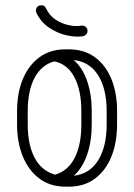

<svg xmlns="http://www.w3.org/2000/svg" viewBox="-20 -695 503 720"><path d="M44 -279Q44 -346 65.5 -398Q87 -450 127.5 -480Q168 -510 226 -510H238Q296 -510 336.5 -480Q377 -450 398 -398Q419 -346 419 -279V-228Q419 -161 398 -108.5Q377 -56 336.5 -25.5Q296 5 238 5H226Q168 5 127.5 -25.5Q87 -56 65.5 -108.5Q44 -161 44 -228ZM324 -228Q324 -166 307 -116Q290 -66 257 -36Q317 -43 348.5 -94.5Q380 -146 380 -228V-279Q380 -361 348.5 -412Q317 -463 256 -470Q290 -441 307 -390.5Q324 -340 324 -279ZM84 -279V-228Q84 -153 109.5 -104Q135 -55 186 -40Q234 -53 259.5 -102Q285 -151 285 -228V-279Q285 -355 259.5 -404.5Q234 -454 184 -465Q134 -451 109 -402Q84 -353 84 -279ZM153 -663Q166 -636 189 -621Q212 -606 238.5 -600.5Q265 -595 286 -599Q294 -600 300.5 -595Q307 -590 308 -582Q309 -573 304 -567Q299 -561 291 -559Q264 -555 230 -562.5Q196 -570 164.5 -591Q133 -612 116 -648Q115 -650 115 -653Q114 -661 118.5 -667.5Q123 -674 132 -675Q147 -677 153 -663Z"/></svg>

Font: Libertine Sup Light
Style: Regular
Weight: 300
Designer: Bastien Sozeau
Foundry: NBR — Bastien Sozeau
Version: Version 2.003; ttfautohint (v1.8.4.7-5d5b);gftools[0.9.33]